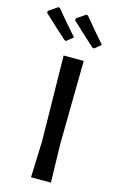

<svg xmlns="http://www.w3.org/2000/svg" viewBox="-184 -925 595 978"><g transform="rotate(15 113.5 -436.5)"><path d="M113 -745 79 -717 70 -719Q14 -769 -52 -831L-50 -841L-4 -873L5 -871Q41 -826 113 -745ZM260 -745 227 -717 217 -719Q135 -793 96 -831L97 -841L144 -873L153 -871Q188 -827 260 -745ZM192 -642 186 -202 191 0H86L93 -193L86 -642Z"/></g></svg>

Font: Alegreya Sans SC Medium
Style: Regular
Weight: 500
Designer: Juan Pablo del Peral
Foundry: Huerta Tipografica
Version: Version 2.001;PS 002.001;hotconv 1.0.88;makeotf.lib2.5.64775